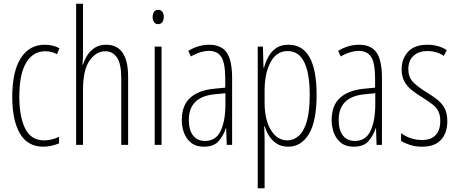

<svg xmlns="http://www.w3.org/2000/svg" viewBox="-20 -831 2462 1034"><path d="M214 -41Q128 -41 87 -112.5Q46 -184 46 -309Q46 -446 92 -518Q138 -590 221 -590Q266 -590 300 -571L287 -539Q258 -555 223 -555Q158 -555 121 -493.5Q84 -432 84 -310Q84 -203 115.5 -139Q147 -75 218 -75Q257 -75 298 -94V-59Q280 -51 257.5 -46Q235 -41 214 -41Z M427 -554Q427 -531 426.5 -515.5Q426 -500 424 -483H427Q435 -509 450.5 -533.5Q466 -558 491 -574Q516 -590 552 -590Q670 -590 670 -417V-51H633V-409Q633 -489 609.5 -522Q586 -555 547 -555Q498 -555 462.5 -505Q427 -455 427 -345V-51H390V-811H427Z M832 -778Q848 -778 855 -766.5Q862 -755 862 -740Q862 -722 854 -711.5Q846 -701 831 -701Q817 -701 809.5 -712Q802 -723 802 -739Q802 -755 809 -766.5Q816 -778 832 -778ZM850 -580V-51H813V-580Z M1106 -590Q1172 -590 1201 -548Q1230 -506 1230 -410V-51H1201L1198 -140H1196Q1184 -102 1158 -71.5Q1132 -41 1078 -41Q1036 -41 1010 -61.5Q984 -82 971.5 -114.5Q959 -147 959 -184Q959 -263 1004 -304Q1049 -345 1132 -353L1193 -359V-407Q1193 -491 1172 -524Q1151 -557 1104 -557Q1085 -557 1060.5 -550Q1036 -543 1008 -527L994 -557Q1048 -590 1106 -590ZM1134 -323Q997 -309 997 -185Q997 -130 1020 -101Q1043 -72 1084 -72Q1143 -72 1168.5 -126.5Q1194 -181 1194 -269V-329Z M1533 -590Q1685 -590 1685 -321Q1685 -177 1643.5 -109Q1602 -41 1532 -41Q1495 -41 1470 -57.5Q1445 -74 1429 -99Q1413 -124 1406 -151H1403Q1403 -139 1404 -121Q1405 -103 1405 -80V183H1368V-580H1396L1399 -467H1402Q1411 -500 1427 -528Q1443 -556 1468.5 -573Q1494 -590 1533 -590ZM1529 -556Q1469 -556 1437 -496Q1405 -436 1405 -342V-279Q1405 -186 1439 -130.5Q1473 -75 1528 -75Q1561 -75 1588.5 -99Q1616 -123 1632 -176.5Q1648 -230 1648 -321Q1648 -434 1619 -495Q1590 -556 1529 -556Z M1913 -590Q1979 -590 2008 -548Q2037 -506 2037 -410V-51H2008L2005 -140H2003Q1991 -102 1965 -71.5Q1939 -41 1885 -41Q1843 -41 1817 -61.5Q1791 -82 1778.5 -114.5Q1766 -147 1766 -184Q1766 -263 1811 -304Q1856 -345 1939 -353L2000 -359V-407Q2000 -491 1979 -524Q1958 -557 1911 -557Q1892 -557 1867.5 -550Q1843 -543 1815 -527L1801 -557Q1855 -590 1913 -590ZM1941 -323Q1804 -309 1804 -185Q1804 -130 1827 -101Q1850 -72 1891 -72Q1950 -72 1975.5 -126.5Q2001 -181 2001 -269V-329Z M2389 -178Q2389 -115 2355 -78Q2321 -41 2254 -41Q2217 -41 2188 -50.5Q2159 -60 2140 -72V-114Q2162 -97 2191.5 -87Q2221 -77 2253 -77Q2302 -77 2326.5 -104Q2351 -131 2351 -179Q2351 -211 2340.5 -232Q2330 -253 2309.5 -268.5Q2289 -284 2260 -303Q2226 -323 2199.5 -344Q2173 -365 2158 -392Q2143 -419 2143 -459Q2143 -514 2177.5 -552Q2212 -590 2282 -590Q2342 -590 2386 -561L2370 -530Q2333 -556 2281 -556Q2235 -556 2207 -530.5Q2179 -505 2179 -458Q2179 -417 2202.5 -391.5Q2226 -366 2274 -336Q2307 -316 2333 -296Q2359 -276 2374 -248.5Q2389 -221 2389 -178Z"/></svg>

Font: Noto Sans Tamil UI ExtraCondensed ExtraLight
Style: Regular
Weight: 200
Width: 2
Designer: Jelle Bosma - Monotype Design Team
Foundry: Monotype Imaging Inc.
Version: Version 2.004; ttfautohint (v1.8.4.7-5d5b)